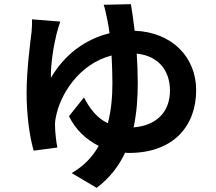

<svg xmlns="http://www.w3.org/2000/svg" viewBox="-20 -827 1040 924"><path d="M610 -807 479 -804C485 -788 491 -758 496 -734C500 -715 504 -692 507 -667C392 -639 290 -565 225 -452C223 -518 239 -611 252 -663C256 -680 263 -702 270 -723L134 -734C135 -719 134 -696 132 -675C125 -616 108 -488 108 -380C108 -281 121 -173 142 -102L256 -117C250 -145 245 -198 245 -215C244 -232 245 -246 249 -264C269 -371 359 -519 517 -560C519 -517 521 -472 521 -428C521 -365 516 -298 499 -234C448 -258 413 -302 384 -358L312 -268C343 -203 395 -155 455 -125C426 -73 384 -28 325 6L445 77C508 30 552 -28 582 -92L601 -91C815 -91 924 -221 924 -393C924 -551 809 -672 628 -679C622 -732 615 -776 610 -807ZM638 -569C750 -557 798 -480 798 -391C798 -291 736 -223 623 -214C638 -284 643 -356 643 -427C643 -475 641 -523 638 -569Z"/></svg>

Font: Noto Sans CJK SC
Style: Bold
Weight: 700
Designer: Ryoko NISHIZUKA 西塚涼子 (kana, bopomofo & ideographs); Paul D. Hunt (Latin, Greek & Cyrillic); Sandoll Communications 산돌커뮤니
Foundry: Adobe
Version: Version 2.004;hotconv 1.0.118;makeotfexe 2.5.65603